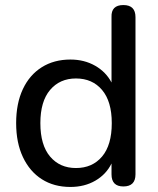

<svg xmlns="http://www.w3.org/2000/svg" viewBox="-20 -732 628 761"><path d="M281 -66Q346 -66 384.5 -111.5Q423 -157 423 -244Q423 -330 384.5 -375.5Q346 -421 281 -421Q217 -421 178.5 -375.5Q140 -330 140 -244Q140 -157 178.5 -111.5Q217 -66 281 -66ZM259 9Q194 9 146 -21.5Q98 -52 71 -109Q44 -166 44 -244Q44 -322 70.5 -378.5Q97 -435 145.5 -465.5Q194 -496 259 -496Q314 -496 357 -471.5Q400 -447 422 -405V-664Q420 -712 469 -712Q517 -712 517 -664V-41Q517 7 469 7Q422 7 422 -41V-84Q401 -41 358 -16Q315 9 259 9Z"/></svg>

Font: Chiron GoRound TC
Style: Regular
Weight: 400
Designer: Ryoko NISHIZUKA 西塚涼子 (kana, bopomofo & ideographs); Paul D. Hunt (Latin, Greek & Cyrillic); Sandoll Communications 산돌커뮤니
Foundry: Adobe
Version: Version 1.000;hotconv 1.1.1;makeotfexe 2.6.0